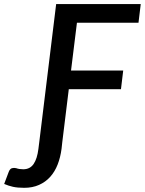

<svg xmlns="http://www.w3.org/2000/svg" viewBox="-144 -740 710 942"><path d="M233.5 -628.5 204.5 -394H460.5L449.5 -302.5H193.5L161.5 -42L158 -10Q152.5 32 138.8 67.2Q125 102.5 102.2 127.8Q79.5 153 47.5 167.2Q15.5 181.5 -25.5 181.5Q-42 181.5 -55.5 180.2Q-69 179 -80.5 176.5Q-92 174 -102.2 170.5Q-112.5 167 -123.5 162.5L-101.5 104Q-95.5 88 -85.2 85.2Q-75 82.5 -65 85Q-50 90.5 -30 90.5Q3 90.5 20.8 64.8Q38.5 39 44.5 -10L49.5 -50L131.5 -720H546.5L535.5 -628.5Z"/></svg>

Font: Lato SemiBold
Style: Italic
Weight: 600
Italic angle: -7°
Designer: Lukasz Dziedzic with Adam Twardoch and Botio Nikoltchev
Foundry: tyPoland Lukasz Dziedzic
Version: Version 2.015; 2015-08-06; http://www.latofonts.com/